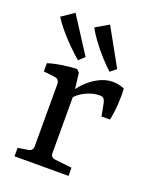

<svg xmlns="http://www.w3.org/2000/svg" viewBox="-124 -716 638 789"><g transform="rotate(20 195.0 -321.5)"><path d="M160 -321Q173 -345 196.5 -369.5Q220 -394 250.5 -410Q281 -426 313 -426Q324 -426 338.5 -423Q353 -420 363 -415Q365 -385 362.5 -346.5Q360 -308 353 -276H316L305 -333Q302 -345 296.5 -350Q291 -355 280 -355Q251 -355 220 -340.5Q189 -326 164 -295ZM178 -322V-67Q178 -46 199 -44L272 -36V0H36V-37L80 -44Q100 -47 100 -67V-338Q100 -360 80 -363L30 -369V-405Q59 -414 92.5 -419Q126 -424 155 -425L167 -413ZM310 -481 284 -460Q264 -478 240 -504.5Q216 -531 195 -559.5Q174 -588 163 -610L220 -643ZM171 -483 146 -460Q126 -477 100.5 -502Q75 -527 52 -554.5Q29 -582 16 -603L70 -640Z"/></g></svg>

Font: Rasa
Style: Regular
Weight: 400
Designer: Anna Giedrys (Yrsa+Rasa design), David Brezina (Yrsa art-direction, Rasa art-direction, design)
Foundry: Rosetta Type Foundry
Version: Version 2.004